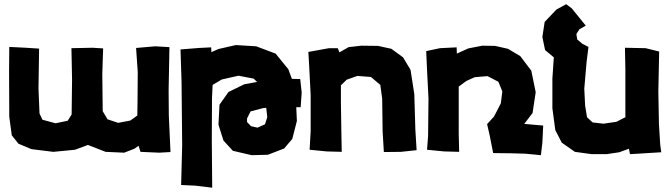

<svg xmlns="http://www.w3.org/2000/svg" viewBox="-20 -709 3136 899"><path d="M778.3 2.9 770.5 -167 769.5 -285.2 773.4 -488.3 707 -492.2 617.2 -484.4 625 -371.1 624 -236.3 623 -168 589.8 -144.5 533.2 -133.8 483.4 -150.4 460.9 -188.5 459 -363.3 462.9 -482.4 413.1 -485.4 314.5 -483.4 317.4 -335.9 315.4 -172.9 296.9 -143.6 240.2 -131.8 178.7 -148.4 165 -177.7 160.2 -293.9 163.1 -481.4 101.6 -485.4 23.4 -489.3 22.5 -378.9 23.4 -162.1 35.2 -75.2 66.4 -36.1 127 -10.7 229.5 2 331.1 -7.8 391.6 -30.3 474.6 2 561.5 5.9 609.4 -12.7 628.9 -26.4 637.7 2 725.6 5.9Z M825.2 -477.5 830.1 -324.2 833 -28.3 828.1 157.2 893.6 160.2 973.6 169.9 971.7 -56.6 972.7 -252 975.6 -311.5 1018.6 -336.9 1096.7 -354.5 1168 -340.8 1183.6 -325.2 1124 -314.5 1049.8 -278.3 1007.8 -218.8 1002.9 -125 1026.4 -50.8 1070.3 -2.9 1158.2 17.6 1234.4 15.6 1310.5 -13.7 1348.6 -58.6 1370.1 -142.6 1367.2 -207H1387.7L1392.6 -275.4L1385.7 -338.9L1346.7 -339.8L1330.1 -384.8L1270.5 -458L1179.7 -492.2L1084 -498L1002.9 -479.5L969.7 -464.8L968.8 -487.3L911.1 -484.4ZM1226.6 -204.1 1231.4 -160.2 1220.7 -127 1185.5 -111.3 1155.3 -118.2 1136.7 -137.7V-154.3L1153.3 -187.5L1212.9 -203.1Z M1423.8 -465.8 1427.7 -398.4 1434.6 -264.6V-94.7L1429.7 -7.8L1509.8 0L1580.1 2L1578.1 -105.5L1576.2 -229.5V-309.6L1603.5 -335.9L1653.3 -353.5L1716.8 -348.6L1760.7 -311.5L1769.5 -247.1L1771.5 -94.7L1777.3 2.9L1857.4 2L1930.7 -5.9L1924.8 -102.5L1919.9 -268.6L1902.3 -381.8L1867.2 -440.4L1812.5 -480.5L1750 -494.1L1671.9 -495.1L1612.3 -488.3L1569.3 -463.9L1561.5 -483.4H1520.5Z M1975.6 -469.7 1979.5 -381.8 1986.3 -248 1984.4 -71.3 1979.5 -7.8 2059.6 0 2129.9 2 2127.9 -82V-229.5V-303.7L2164.1 -330.1L2203.1 -347.7L2262.7 -352.5L2313.5 -326.2L2332 -281.2L2325.2 -225.6L2293 -163.1L2260.7 -127.9L2273.4 -72.3L2289.1 7.8L2377 8.8L2440.4 10.7L2512.7 17.6L2519.5 -41L2523.4 -121.1L2434.6 -128.9L2473.6 -179.7L2488.3 -277.3L2467.8 -377.9L2416 -446.3L2358.4 -480.5L2297.9 -494.1L2238.3 -495.1L2172.9 -482.4L2119.1 -458L2118.2 -487.3L2040 -483.4Z M2630.9 -689.5 2585 -664.1 2530.3 -606.4 2519.5 -536.1 2532.2 -474.6 2573.2 -440.4 2566.4 -340.8V-202.1L2580.1 -99.6L2610.4 -41L2671.9 2L2750 12.7H2821.3L2879.9 3.9L2924.8 -12.7L2929.7 12.7L2965.8 10.7L3076.2 3.9L3071.3 -32.2L3065.4 -127.9L3062.5 -281.2L3066.4 -467.8L3002.9 -483.4L2906.2 -485.4L2908.2 -383.8V-222.7V-160.2L2866.2 -138.7L2805.7 -129.9L2754.9 -135.7L2728.5 -160.2L2719.7 -214.8L2715.8 -293.9L2726.6 -418.9L2735.4 -489.3L2707 -503.9L2682.6 -524.4L2678.7 -549.8L2693.4 -572.3L2722.7 -588.9L2657.2 -669.9Z"/></svg>

Font: MaokenAssortedSans-TC
Style: Regular
Weight: 500
Version: Version 0.83